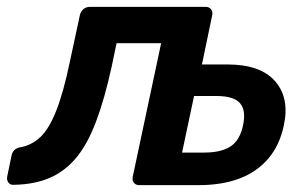

<svg xmlns="http://www.w3.org/2000/svg" viewBox="-44 -540 891 560"><path d="M362 0Q352 0 346.5 -7Q341 -14 343 -24L426 -414H296L282 -347Q261 -251 236 -185Q211 -119 178 -79.5Q145 -40 100.5 -21Q56 -2 -3 -1Q-14 0 -19.5 -7.5Q-25 -15 -23 -25L-10 -88Q-5 -108 18 -111Q49 -117 74 -140.5Q99 -164 120 -217Q141 -270 160 -361L189 -496Q191 -506 199 -513Q207 -520 218 -520H556Q566 -520 571.5 -513Q577 -506 575 -496L545 -352H619Q716 -352 758.5 -303Q801 -254 784 -175Q772 -117 739 -78Q706 -39 655 -19.5Q604 0 535 0ZM487 -95H552Q601 -95 628.5 -113Q656 -131 665 -175Q674 -218 656 -239Q638 -260 587 -260H522Z"/></svg>

Font: Rubik Light Medium
Style: Italic
Weight: 500
Italic angle: -12°
Version: Version 2.104